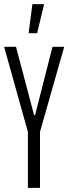

<svg xmlns="http://www.w3.org/2000/svg" viewBox="-24 -916 333 936"><path d="M112 0V-273L-4 -688H54L142 -355H147L232 -688H289L171 -273V0ZM116 -754V-759L134 -896H190V-891L157 -754Z"/></svg>

Font: Saira UltraCondensed
Style: Regular
Weight: 400
Width: 1
Designer: Hector Gatti with collaboration of the Omnibus-Type team
Foundry: Omnibus-Type
Version: Version 1.101